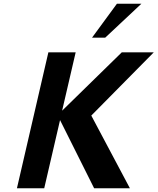

<svg xmlns="http://www.w3.org/2000/svg" viewBox="-20 -1000 837 1020"><path d="M480 0 299 -362 215 0H70L237 -722H382L310 -412L627 -722H797L465 -386L670 0ZM539 -800H469L601 -980H731Z"/></svg>

Font: Perun
Style: Bold Italic
Weight: 700
Italic angle: -12°
Foundry: Copyright (c) Stefan Peev, Context Ltd, 2016
Version: Version 1.027